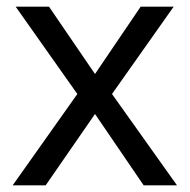

<svg xmlns="http://www.w3.org/2000/svg" viewBox="-20 -556 569 576"><path d="M212 -274 27 -536H127L265 -334L402 -536H501L316 -274L511 0H411L265 -214L117 0H18Z"/></svg>

Font: Noto Sans Masaram Gondi
Style: Regular
Weight: 400
Designer: Ek Type & Mukund Gokhale
Foundry: Ek Type
Version: Version 1.004; ttfautohint (v1.8.4.7-5d5b)